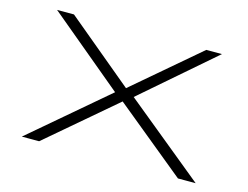

<svg xmlns="http://www.w3.org/2000/svg" viewBox="-88 -767 1176 911"><g transform="rotate(15 500.0 -312.0)"><path d="M82 0 455 -318 88 -624H171L500 -350L821 -624H898L546 -319L936 0H849L501 -285L167 0Z"/></g></svg>

Font: Inconsolata UltraExpanded Light
Style: Regular
Weight: 300
Width: 9
Monospace: yes
Designer: Raph Levien, Cyreal, Brenton Simpson
Foundry: Raph Levien, Cyreal, Google
Version: Version 3.001; ttfautohint (v1.8.2.53-6de2)